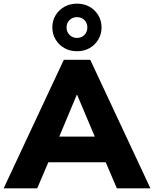

<svg xmlns="http://www.w3.org/2000/svg" viewBox="-41 -1033 845 1053"><path d="M-21 0 309 -705H454L784 0H600L517 -194L587 -143H175L246 -194L163 0ZM380 -513 264 -236 236 -284H527L499 -236L382 -513ZM381 -752Q343 -752 312.5 -769Q282 -786 264 -816Q246 -846 246 -883Q246 -920 264 -949.5Q282 -979 312.5 -996Q343 -1013 381 -1013Q420 -1013 450 -996Q480 -979 498 -949.5Q516 -920 516 -882Q516 -846 498 -816Q480 -786 450 -769Q420 -752 381 -752ZM381 -825Q406 -825 422 -841.5Q438 -858 438 -882Q438 -907 422 -923Q406 -939 381 -939Q357 -939 340.5 -923Q324 -907 324 -882Q324 -858 340.5 -841.5Q357 -825 381 -825Z"/></svg>

Font: Nunito Sans 12pt ExtraLight 12pt Black
Style: Regular
Weight: 900
Version: Version 3.101;gftools[0.9.27]